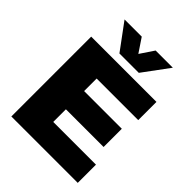

<svg xmlns="http://www.w3.org/2000/svg" viewBox="-255 -1058 1192 1192"><g transform="rotate(45 341.5 -461.5)"><path d="M59 0V-701H632V-541H267V-431H598V-271H267V-160H642V0ZM130 -923H281L342 -832L403 -923H554L427 -751H257Z"/></g></svg>

Font: Trueno
Style: ExBd
Weight: 800
Designer: Julieta Ulanovsky
Foundry: Julieta Ulanovsky
Version: Version 3.001b